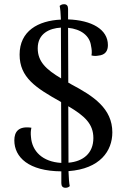

<svg xmlns="http://www.w3.org/2000/svg" viewBox="-20 -799 597 911"><path d="M513 -171C513 -284 424 -343 318 -399C313 -402 309 -405 304 -407L303 -667C365 -661 406 -629 412 -581C415 -567 417 -551 414 -536C425 -533 437 -533 446 -535C481 -538 492 -559 492 -585C492 -660 415 -703 303 -707V-757C303 -771 297 -779 284 -779C273 -779 268 -775 263 -771C266 -759 268 -736 269 -706C161 -701 73 -652 73 -540C73 -431 150 -382 268 -316C268 -315 269 -315 270 -314L271 -26C182 -31 132 -81 127 -149C125 -166 126 -180 129 -193C67 -202 48 -173 48 -133C48 -53 116 13 271 14V70C271 84 277 92 291 92C301 92 307 88 311 84C308 71 306 45 305 13C455 2 513 -83 513 -171ZM159 -570C159 -640 215 -665 269 -668L270 -427C198 -470 159 -507 159 -570ZM305 -27 304 -295C382 -249 423 -211 423 -144C423 -72 375 -33 305 -27Z"/></svg>

Font: Arima Koshi Medium
Style: Regular
Weight: 500
Designer: Joana Correia and Natanael Gama
Foundry: NDISCOVER
Version: Version 1.019;PS 001.019;hotconv 1.0.88;makeotf.lib2.5.64775